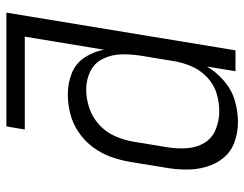

<svg xmlns="http://www.w3.org/2000/svg" viewBox="-104 -672 783 616"><g transform="rotate(-90 288.0 -363.5)"><path d="M206 8Q239 8 273.5 -2Q308 -12 336 -36Q364 -60 383 -91L368 0H435L556 -735H191L181 -676H479L437 -422Q431 -455 412.5 -483.5Q394 -512 362 -525Q330 -538 294 -538Q263 -538 231.5 -530Q200 -522 172 -503Q144 -484 124 -457Q104 -430 93 -399Q82 -368 77 -337L59 -227Q53 -194 52.5 -160Q52 -126 61 -94.5Q70 -63 90 -38.5Q110 -14 141 -3Q172 8 206 8ZM240 -52Q209 -52 181 -63.5Q153 -75 138 -100Q123 -125 121 -156Q119 -187 124 -218L142 -328Q147 -357 159.5 -386Q172 -415 196 -437Q220 -459 250 -469Q280 -479 309 -479Q341 -479 368 -465.5Q395 -452 408 -425Q421 -398 422 -367.5Q423 -337 418 -305L400 -195Q395 -167 383 -139.5Q371 -112 348 -90.5Q325 -69 296.5 -60.5Q268 -52 240 -52Z"/></g></svg>

Font: Iosevka Sparkle Light Oblique
Style: Regular
Weight: 300
Italic angle: -9°
Designer: Belleve Invis
Foundry: Belleve Invis
Version: Version 4.5.0; ttfautohint (v1.8.3)